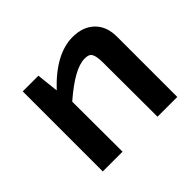

<svg xmlns="http://www.w3.org/2000/svg" viewBox="-120 -667 831 831"><g transform="rotate(-45 295.5 -252.0)"><path d="M192 -389Q300 -504 404 -504Q466 -504 503 -469Q542 -432 541 -366V0H420L419 -332Q419 -373 409 -388Q400 -402 374 -401Q313 -401 205 -307L206 0H85V-490H181Z"/></g></svg>

Font: Taylor Sans Upright Semi Bold
Style: Regular
Weight: 600
Italic angle: -8°
Designer: Natanael Gama
Version: Version 1.001 September 8, 2015